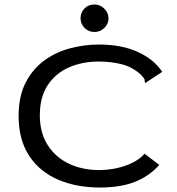

<svg xmlns="http://www.w3.org/2000/svg" viewBox="-20 -828 790 858"><path d="M426 10Q321 10 239 -25.5Q157 -61 110.5 -131.5Q64 -202 63 -308Q63 -398 95 -459.5Q127 -521 179 -558.5Q231 -596 294.5 -612.5Q358 -629 421 -629Q523 -629 595.5 -596Q668 -563 705 -507L638 -463L630 -457L626 -464Q628 -471 624 -477Q620 -483 609 -495Q571 -529 523.5 -541Q476 -553 420 -553Q349 -553 289.5 -527.5Q230 -502 194 -448.5Q158 -395 158 -313Q158 -234 193.5 -179Q229 -124 289 -96Q349 -68 423 -68Q460 -68 499 -76Q538 -84 571.5 -100.5Q605 -117 626 -141L692 -91Q646 -40 582 -15Q518 10 426 10ZM402 -685Q376 -685 358 -703Q340 -721 340 -746Q340 -772 357.5 -790Q375 -808 402 -808Q427 -808 446 -789.5Q465 -771 465 -746Q465 -721 446 -703Q427 -685 402 -685Z"/></svg>

Font: Inconsolata ExtraExpanded Medium
Style: Regular
Weight: 500
Width: 8
Monospace: yes
Designer: Raph Levien, Cyreal, Brenton Simpson
Foundry: Raph Levien, Cyreal, Google
Version: Version 3.001; ttfautohint (v1.8.2.53-6de2)